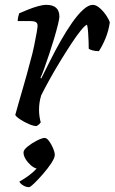

<svg xmlns="http://www.w3.org/2000/svg" viewBox="-20 -520 473 792"><path d="M130 0Q118 0 98.5 -8.5Q79 -17 62.5 -28Q46 -39 43 -46Q47 -61 56.5 -94Q66 -127 79 -172Q92 -217 105 -267Q114 -298 120.5 -329.5Q127 -361 131 -384Q135 -407 135 -414Q135 -425 127.5 -429Q120 -433 107 -433H53Q53 -441 55 -450Q57 -459 59 -465Q75 -472 96 -480.5Q117 -489 137 -494.5Q157 -500 171 -500Q225 -500 225 -451Q225 -443 219 -418.5Q213 -394 203.5 -362Q194 -330 183 -297Q172 -264 162.5 -237.5Q153 -211 147 -199L150 -196Q167 -230 187.5 -271Q208 -312 231 -352.5Q254 -393 277.5 -426.5Q301 -460 323 -480Q345 -500 363 -500Q377 -500 393 -485.5Q409 -471 420 -453.5Q431 -436 433 -428Q428 -393 415.5 -362.5Q403 -332 388 -309Q374 -309 362.5 -312Q351 -315 346 -319Q346 -328 345.5 -347.5Q345 -367 343.5 -387Q342 -407 339 -418Q331 -416 313.5 -394.5Q296 -373 274 -339.5Q252 -306 228.5 -267.5Q205 -229 184.5 -192Q164 -155 150 -127Q141 -98 141 -67Q141 -53 143 -39.5Q145 -26 148 -15Q146 -12 141.5 -7.5Q137 -3 130 0ZM100 252Q87 252 75 244.5Q63 237 60 229Q80 218 99 204Q118 190 131 175Q120 173 107 161.5Q94 150 85.5 136Q77 122 77 109Q77 98 94.5 84Q112 70 133 59.5Q154 49 164 49Q173 49 182.5 62Q192 75 199 91.5Q206 108 206 119Q206 131 192 152.5Q178 174 158 197Q138 220 121.5 236Q105 252 100 252Z"/></svg>

Font: Texturina
Style: Italic
Weight: 400
Italic angle: -11°
Designer: Guillermo Torres Carreño
Foundry: Omnibus-Type
Version: Version 1.002; ttfautohint (v1.8.3)